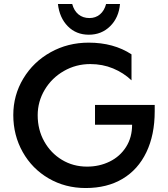

<svg xmlns="http://www.w3.org/2000/svg" viewBox="-20 -932 847 968"><path d="M419 -92Q349 -92 292.5 -126Q236 -160 203 -219Q170 -278 170 -351Q170 -420 205.5 -479.5Q241 -539 302 -574Q363 -609 435 -609Q497 -609 550 -587Q603 -565 643 -527V-658Q553 -717 427 -717Q322 -717 235 -668.5Q148 -620 97.5 -536Q47 -452 47 -352Q47 -250 94.5 -165.5Q142 -81 225.5 -32.5Q309 16 412 16Q520 16 598 -30.5Q676 -77 718 -164.5Q760 -252 760 -371V-403H459V-303H646Q646 -239 615.5 -191Q585 -143 533 -117.5Q481 -92 419 -92ZM431 -841Q398 -841 375.5 -859.5Q353 -878 344 -912H272Q280 -842 322 -799.5Q364 -757 428 -757Q492 -757 535.5 -800Q579 -843 585 -912H515Q506 -878 484 -859.5Q462 -841 431 -841Z"/></svg>

Font: Geom Medium
Style: Bold
Weight: 500
Version: Version 1.102